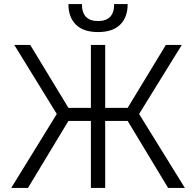

<svg xmlns="http://www.w3.org/2000/svg" viewBox="-20 -920 960 940"><path d="M258 -362 50 -700H128L315 -392H425V-700H495V-392H605L792 -700H870L661 -362L885 0H803L605 -328H495V0H425V-328H315L117 0H35ZM460 -763Q389 -763 352 -799Q315 -835 315 -900H381Q381 -817 460 -817Q539 -817 539 -900H605Q605 -835 568 -799Q531 -763 460 -763Z"/></svg>

Font: PT Root UI
Style: Regular
Weight: 400
Designer: Vitaly Kuzmin
Foundry: ParaType Ltd.
Version: Version 2.001G